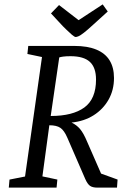

<svg xmlns="http://www.w3.org/2000/svg" viewBox="-20 -858 565 878"><path d="M20.2 0 23.5 -36.8 94.5 -50.8 172 -597.2 105.3 -611.2 109.2 -648H319.4Q379.9 -648 420.4 -631.3Q461 -614.6 481.1 -582Q501.3 -549.3 501.3 -501.4Q501.3 -446.3 476.5 -402.4Q451.6 -358.4 408.2 -330.9Q364.8 -303.4 307.1 -297.6Q330.4 -286.7 346.4 -267.6Q362.3 -248.5 378 -210.9L442.2 -64.2L517.7 -36.9L515 0H426Q402.8 0 391.3 -8.4Q379.8 -16.9 369.8 -39.6L288.1 -227.8Q273.7 -261.4 256.2 -273.3Q238.7 -285.2 205.6 -285.2L173.9 -51.4L242.3 -36.9L238.7 0ZM211.9 -327.6Q312.3 -327.6 365.7 -366.5Q419.1 -405.5 419.1 -494.1Q419.1 -549.2 390.9 -575.1Q362.8 -601 302.6 -601Q282.1 -601 268.9 -599.2Q255.7 -597.3 250.9 -595.3ZM326.2 -688.8Q320.9 -688.8 308.7 -699.2Q296.5 -709.6 284.6 -721.4Q272.7 -733.1 267.7 -738L213.1 -796.7L250 -834.9L339.5 -765.8L449.6 -837.9L472.7 -805.4L405.3 -744.3Q379.1 -720.2 363.3 -708Q347.5 -695.8 339.1 -692.3Q330.6 -688.8 326.2 -688.8Z"/></svg>

Font: Faustina Light
Style: Italic
Weight: 300
Italic angle: -8°
Designer: Alfonso Garcia
Foundry: http://www.omnibus-type.com
Version: Version 1.200